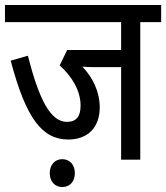

<svg xmlns="http://www.w3.org/2000/svg" viewBox="-20 -642 668 772"><path d="M544 -553H628V-622H0V-553H467V-441H250L220 -379C269 -335 304 -278 304 -217C304 -173 286 -152 249 -152C183 -152 137 -242 92 -418L23 -398C85 -164 150 -81 255 -81C332 -81 381 -129 381 -210C381 -274 352 -332 311 -374C324 -373 339 -372 358 -372H467V0H544ZM180 54C180 87 200 110 230 110C262 110 281 87 281 54C281 22 262 -2 230 -2C200 -2 180 22 180 54Z"/></svg>

Font: Noto Sans Condensed
Style: Italic
Weight: 400
Width: 3
Italic angle: -12°
Designer: Monotype Design Team
Foundry: Monotype Imaging Inc.
Version: Version 2.013